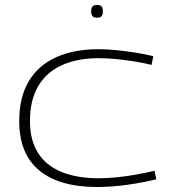

<svg xmlns="http://www.w3.org/2000/svg" viewBox="-20 -739 683 769"><path d="M57 -254Q57 -350 95.5 -414Q134 -478 205.5 -510Q277 -542 375 -542Q408 -542 447 -538Q486 -534 524 -528Q562 -522 594 -514L587 -479Q556 -487 518.5 -493Q481 -499 444 -502.5Q407 -506 375 -506Q290 -506 228 -478Q166 -450 133 -394Q100 -338 100 -254Q100 -178 132 -127Q164 -76 226 -50.5Q288 -25 376 -25Q411 -25 449 -29Q487 -33 526 -40Q565 -47 599 -55L606 -21Q555 -8 491 1Q427 10 369 10Q217 10 137 -56.5Q57 -123 57 -254ZM369 -668Q355 -668 350 -675Q345 -682 345 -693Q345 -706 350 -712.5Q355 -719 369 -719Q383 -719 387.5 -712.5Q392 -706 392 -693Q392 -682 387.5 -675Q383 -668 369 -668Z"/></svg>

Font: Georama Expanded ExtraLight
Style: Regular
Weight: 250
Width: 7
Designer: Jean-Baptiste Levee
Foundry: Production Type
Version: Version 1.001